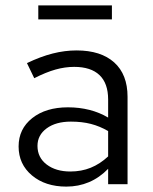

<svg xmlns="http://www.w3.org/2000/svg" viewBox="-20 -683 566 712"><path d="M49 0ZM226 9Q148 9 98.5 -32.5Q49 -74 49 -140Q49 -205 99.5 -245Q150 -285 232 -285Q274 -285 311.5 -275.5Q349 -266 381 -247V-314Q381 -374 349 -404.5Q317 -435 255 -435Q221 -435 185.5 -425Q150 -415 107 -393L80 -449Q130 -473 175 -484.5Q220 -496 264 -496Q354 -496 403.5 -451.5Q453 -407 453 -324V0H381V-57Q349 -24 310 -7.5Q271 9 226 9ZM119 -142Q119 -99 153 -73Q187 -47 241 -47Q282 -47 316.5 -61Q351 -75 381 -103V-197Q350 -215 317 -223.5Q284 -232 243 -232Q187 -232 153 -207Q119 -182 119 -142ZM395 -663V-611H122V-663Z"/></svg>

Font: Red Hat Text
Style: Regular
Weight: 400
Designer: Pentagram / MCKL
Foundry: Pentagram / MCKL
Version: Version 1.005; Red Hat Text